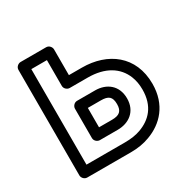

<svg xmlns="http://www.w3.org/2000/svg" viewBox="-135 -680 823 832"><g transform="rotate(-30 277.0 -264.0)"><path d="M199 -349H289C376 -349 433 -313 457 -253C465 -233 469 -211 469 -186C469 -102 425 -58 367 -37C345 -29 319 -25 289 -25H96V-503H174V-374C174 -359 188 -349 199 -349ZM289 -399H224V-528C224 -539 214 -553 199 -553H71C60 -553 46 -543 46 -528V0C46 11 56 25 71 25H289C324 25 355 20 384 9C458 -18 519 -80 519 -186C519 -325 418 -399 289 -399ZM392 -186C392 -251 346 -285 289 -285H199C184 -285 174 -271 174 -260V-113C174 -98 188 -88 199 -88H289C345 -88 392 -121 392 -186ZM342 -186C342 -151 326 -138 289 -138H224V-235H289C327 -235 342 -223 342 -186Z"/></g></svg>

Font: Asimov
Style: NarOu
Weight: 500
Designer: Google
Version: Version 2.000980; 2014